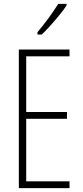

<svg xmlns="http://www.w3.org/2000/svg" viewBox="-20 -969 425 989"><path d="M338 0H77V-714H338V-679H115V-392H325V-357H115V-35H338ZM323 -941Q307 -917 284.5 -889.5Q262 -862 238 -835.5Q214 -809 195 -791H173V-803Q206 -843 231 -877Q256 -911 280 -949H323Z"/></svg>

Font: Noto Sans Gujarati UI ExtraCondensed ExtraLight
Style: Regular
Weight: 200
Width: 2
Designer: Jelle Bosma - Monotype Design Team, Universal Thirst
Foundry: Monotype Imaging Inc.
Version: Version 2.106; ttfautohint (v1.8.4.7-5d5b)